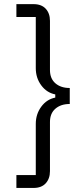

<svg xmlns="http://www.w3.org/2000/svg" viewBox="-20 -780 383 938"><path d="M144 -759.8H60.1V-696.8H154.8V-446.8Q154.8 -399.4 181.4 -363.3Q208 -327.1 250 -318.8V-303.2Q208 -294.9 181.4 -258.5Q154.8 -222.2 154.8 -174.8V75.2H60.1V138.2H144Q182.6 138.2 203.4 115.5Q224.1 92.8 224.1 56.2V-184.1Q224.1 -226.1 250.7 -249Q277.3 -272 320.8 -272V-350.1Q277.3 -350.1 250.7 -373Q224.1 -396 224.1 -438V-678.2Q224.1 -714.8 203.4 -737.3Q182.6 -759.8 144 -759.8Z"/></svg>

Font: Plexus Sans
Style: Regular
Weight: 400
Version: Version 2.001;PS 002.001;hotconv 1.0.70;makeotf.lib2.5.58329